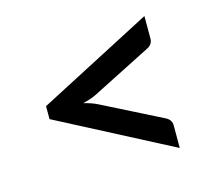

<svg xmlns="http://www.w3.org/2000/svg" viewBox="-73 -655 726 636"><g transform="rotate(-15 290.0 -337.0)"><path d="M248 -353.5Q237.5 -348 225.2 -344Q213 -340 200 -336.5Q213 -333.5 225.2 -329.2Q237.5 -325 248 -319.5L450 -217.5Q461 -212 465.5 -204.5Q470 -197 470 -187.5V-110.5L78 -314.5V-359L470 -563V-485.5Q470 -476.5 465.5 -469Q461 -461.5 450 -456Z"/></g></svg>

Font: TypoPRO Lato
Style: Regular
Weight: 600
Designer: Lukasz Dziedzic with Adam Twardoch and Botio Nikoltchev
Foundry: tyPoland Lukasz Dziedzic
Version: Version 2.010; 2014-09-01; http://www.latofonts.com/